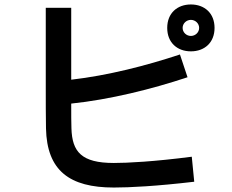

<svg xmlns="http://www.w3.org/2000/svg" viewBox="-20 -785 1040 860"><path d="M185 -750V-400C185 -344 185 -248 186 -210C190 -21 291 55 490 55C560 55 680 49 850 29L839 -83C669 -61 550 -55 490 -55C345 -55 303 -105 300 -210C299 -233 299 -273 299 -321C472 -339 661 -386 820 -439L786 -541C635 -491 464 -447 299 -428V-750ZM729 -660C729 -594 774 -555 835 -555C896 -555 941 -594 941 -660C941 -726 896 -765 835 -765C774 -765 729 -726 729 -660ZM798 -660C798 -680 815 -696 835 -696C855 -696 872 -680 872 -660C872 -640 855 -624 835 -624C815 -624 798 -640 798 -660Z"/></svg>

Font: KT Kiyosuna Sans Bold
Style: Regular
Weight: 700
Designer: [Zen Kaku Gothic] Yoshimichi Ohira
Version: Version 1.010;Glyphs 3.1.2 (3151)